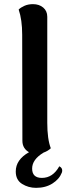

<svg xmlns="http://www.w3.org/2000/svg" viewBox="-20 -728 335 926"><path d="M280 94Q280 101 278 105Q266 136 233 157Q200 178 154 178Q117 178 86.5 159Q56 140 56 99Q56 42 120 6Q105 -2 96.5 -16Q88 -30 88 -49L87 -560Q87 -633 70 -682Q80 -692 98 -700Q116 -708 139 -708Q169 -708 188.5 -691.5Q208 -675 208 -647V-136Q208 -57 225 -13Q212 0 190 8Q135 41 135 85Q135 130 182 130Q235 130 266 74Q280 81 280 94Z"/></svg>

Font: Arima Madurai ExtraBold
Style: Regular
Weight: 800
Designer: Joana Correia and Natanael Gama
Foundry: NDISCOVER
Version: Version 1.019